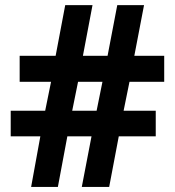

<svg xmlns="http://www.w3.org/2000/svg" viewBox="-20 -733 686 753"><path d="M487.8 -412.1 464.8 -298.8H590.8V-198.2H445.8L408.2 0H300.8L338.9 -198.2H244.1L207 0H102.1L138.2 -198.2H22V-298.8H157.2L180.2 -412.1H57.1V-514.2H198.2L235.8 -712.9H342.8L305.2 -514.2H401.9L439.9 -712.9H544.9L506.8 -514.2H624V-412.1ZM263.2 -298.8H358.9L381.8 -412.1H286.1Z"/></svg>

Font: Droid Sans Thai
Style: Bold
Weight: 700
Designer: Steve Matteson
Foundry: Ascender Corporation
Version: Version 1.00